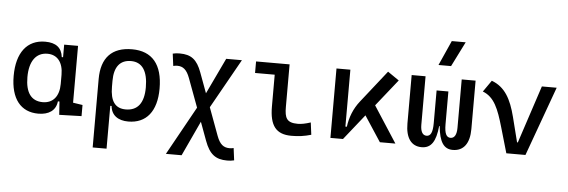

<svg xmlns="http://www.w3.org/2000/svg" viewBox="-59 -993 4219 1426"><g transform="rotate(5 2051.0 -280.5)"><path d="M243.2 9.8C321.3 9.8 373.5 -24.9 380.9 -93.8H392.6L399.4 4.9L565.4 0V-83L494.1 -93.8V-517.6H390.6V-423.8H380.9C372.6 -493.2 329.1 -527.3 249 -527.3C114.3 -527.3 37.1 -427.7 37.1 -253.9C37.1 -84 112.3 9.8 243.2 9.8ZM390.6 -224.6C390.6 -132.3 345.2 -78.1 268.6 -78.1C183.6 -78.1 139.6 -137.7 139.6 -253.9C139.6 -372.1 188 -439.5 273.4 -439.5C347.2 -439.5 390.6 -385.3 390.6 -293Z M914.1 9.8C1048.3 9.8 1125 -84 1125 -253.9C1125 -433.6 1046.9 -527.3 896.5 -527.3C746.1 -527.3 668 -444.3 668 -285.6V224.6H771.5V-94.7H781.2C787.6 -25.4 838.4 9.8 914.1 9.8ZM771.5 -237.3V-281.2C771.5 -385.3 814.5 -439.5 896.5 -439.5C979.5 -439.5 1022.5 -376 1022.5 -253.9C1022.5 -137.7 976.6 -78.1 887.7 -78.1C809.1 -78.1 771.5 -129.9 771.5 -237.3Z M1671.4 234.4C1690.9 234.4 1704.6 232.9 1723.1 228.5L1711.4 137.7C1698.7 140.6 1690.4 141.6 1681.2 141.6C1637.2 141.6 1608.4 120.6 1585.4 58.6L1508.8 -148.9L1715.8 -517.6H1598.6L1471.2 -249.5L1415.5 -400.4C1381.3 -493.2 1337.4 -527.3 1251.5 -527.3C1231.9 -527.3 1218.3 -525.9 1199.7 -521.5L1211.4 -430.7C1224.1 -433.6 1232.4 -434.6 1241.7 -434.6C1283.7 -434.6 1312.5 -412.6 1335 -351.6L1414.6 -137.2L1213.9 224.6H1331.1L1452.1 -35.6L1502.9 102.1C1538.6 198.7 1584 234.4 1671.4 234.4Z M2130.9 9.8C2183.6 9.8 2227.1 3.9 2277.3 -10.7L2265.6 -101.6C2226.1 -88.9 2196.8 -83 2169.9 -83C2086.9 -83 2071.3 -118.2 2071.3 -200.2V-517.6H1821.3V-431.6H1967.8V-195.3C1967.8 -51.8 2015.6 9.8 2130.9 9.8Z M2420.9 0H2514.6L2665.5 -189.5L2789.6 0H2905.3L2730.5 -270L2889.2 -469.2L2804.7 -527.3L2616.2 -288.6C2569.8 -230 2544.9 -165 2535.2 -93.3H2524.4V-517.6H2420.9Z M3333.5 9.8C3414.6 9.8 3458 -50.3 3458 -156.2V-517.6H3354.5V-156.2C3354.5 -106.4 3338.9 -78.1 3309.1 -78.1C3279.3 -78.1 3263.7 -105 3263.7 -175.8V-419.9H3175.8V-175.8C3175.8 -105 3160.2 -78.1 3130.4 -78.1C3100.6 -78.1 3085 -106.4 3085 -156.2V-517.6H2981.4V-156.2C2981.4 -50.3 3023.4 9.8 3101.1 9.8C3171.4 9.8 3206.5 -40.5 3217.8 -158.2H3221.7C3232.9 -40.5 3266.1 9.8 3333.5 9.8ZM3173.3 -609.4H3267.1L3359.9 -794.9H3256.3Z M3732.4 0H3875L4062.5 -517.6H3952.1L3810.5 -87.9H3804.7L3757.8 -273.4C3724.6 -403.8 3678.2 -490.2 3578.1 -527.3L3518.6 -441.9C3606.4 -408.7 3639.2 -321.3 3677.2 -190.4Z"/></g></svg>

Font: Cascadia Mono NF
Style: Regular
Weight: 400
Monospace: yes
Designer: Aaron Bell
Foundry: Saja Typeworks
Version: Version 2404.023